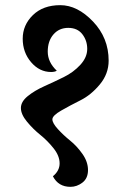

<svg xmlns="http://www.w3.org/2000/svg" viewBox="-20 -686 500 744"><path d="M401 -451Q401 -400 367 -359Q333 -318 292 -297.5Q251 -277 217 -257.5Q183 -238 183 -223.5Q183 -209 204.5 -185.5Q226 -162 252 -141Q278 -120 299.5 -89.5Q321 -59 321 -27Q321 5 299.5 21.5Q278 38 253 38Q206 38 185 -3Q211 -24 211 -53Q211 -82 187.5 -111.5Q164 -141 136 -163.5Q108 -186 84.5 -214.5Q61 -243 61 -267.5Q61 -292 87.5 -313.5Q114 -335 152 -352Q190 -369 227.5 -387.5Q265 -406 291.5 -435Q318 -464 318 -496.5Q318 -529 299 -553.5Q280 -578 244.5 -578Q209 -578 187 -552.5Q165 -527 165 -486Q165 -445 200 -412Q192 -407 178 -407Q133 -407 100.5 -445Q68 -483 68 -536Q68 -589 107.5 -627.5Q147 -666 213.5 -666Q280 -666 340.5 -602.5Q401 -539 401 -451Z"/></svg>

Font: Laila SemiBold
Style: Regular
Weight: 600
Designer: Hitesh Malaviya
Foundry: Indian Type Foundry
Version: Version 1.302;PS 1.0;hotconv 1.0.78;makeotf.lib2.5.61930; tt